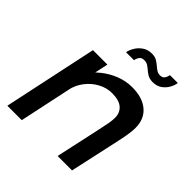

<svg xmlns="http://www.w3.org/2000/svg" viewBox="-199 -881 1021 1021"><g transform="rotate(45 312.0 -370.0)"><path d="M392.5 0 446 -245Q455.5 -287.5 460.2 -313.8Q465 -340 465 -360Q465 -397 439.8 -419.2Q414.5 -441.5 361.5 -441.5Q321 -441.5 283.8 -421.5Q246.5 -401.5 220 -367.2Q193.5 -333 184 -289.5L139 -312.5Q149.5 -361 176.2 -402.2Q203 -443.5 241 -474.2Q279 -505 323.5 -522.2Q368 -539.5 414 -539.5Q492.5 -539.5 536.2 -502.2Q580 -465 580 -398.5Q580 -370 572.8 -331.2Q565.5 -292.5 552.5 -234.5L501 0ZM14.5 0 127.5 -531H236L123 0ZM570 -726.5Q568 -708 556.5 -686.8Q545 -665.5 524 -650.2Q503 -635 472.5 -635Q448.5 -635 432.8 -644.5Q417 -654 406 -664Q396.5 -672.5 385.2 -679.5Q374 -686.5 358.5 -686.5Q339 -686.5 330.5 -674.5Q322 -662.5 319.5 -647.5H259.5Q263 -667 275.8 -688.5Q288.5 -710 310.5 -725Q332.5 -740 362.5 -740Q386 -740 400.8 -730.8Q415.5 -721.5 426 -712.5Q436.5 -703 448.2 -695.5Q460 -688 473.5 -688Q492.5 -688 500.5 -699.8Q508.5 -711.5 511 -726.5Z"/></g></svg>

Font: Epilogue Medium
Style: Italic
Weight: 500
Italic angle: -12°
Designer: Tyler Finck
Foundry: Etcetera Type Co
Version: Version 2.112